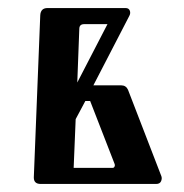

<svg xmlns="http://www.w3.org/2000/svg" viewBox="-20 -457 456 477"><path d="M381 -19Q383 -13 380 -6.5Q377 0 368 0H81Q64 0 64 -16L80 -419Q81 -437 98 -437H292Q300 -437 302.5 -430.5Q305 -424 301 -417L212 -245H281Q293 -245 298 -234ZM265 -49 204 -206H192L168 -161L163 -40H260Q263 -40 264.5 -43Q266 -46 265 -49ZM247 -397H189Q177 -397 177 -385L172 -252Z"/></svg>

Font: Triodion Unicode
Style: Normal
Weight: 400
Version: Version 1.1